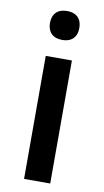

<svg xmlns="http://www.w3.org/2000/svg" viewBox="-86 -789 451 830"><g transform="rotate(10 139.5 -373.5)"><path d="M196.8 0H82V-540H196.8ZM75.2 -683.1Q75.2 -713.9 92 -730.5Q108.9 -747.1 140.1 -747.1Q170.4 -747.1 187.3 -730.5Q204.1 -713.9 204.1 -683.1Q204.1 -653.8 187.3 -637Q170.4 -620.1 140.1 -620.1Q108.9 -620.1 92 -637Q75.2 -653.8 75.2 -683.1Z"/></g></svg>

Font: f0_41264          
Style: Regular
Weight: 600
Foundry: Ascender Corporation
Version: Version 1.10